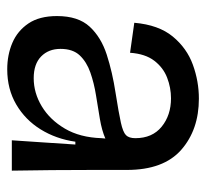

<svg xmlns="http://www.w3.org/2000/svg" viewBox="-40 -530 583 544"><g transform="rotate(90 252.0 -258.5)"><path d="M177 13Q136 13 102 -1.5Q68 -16 47 -47Q26 -78 26 -128Q26 -188 56 -220.5Q86 -253 135.5 -269Q185 -285 244 -294Q301 -303 328 -309Q355 -315 363.5 -323.5Q372 -332 372 -350Q372 -398 339.5 -424.5Q307 -451 259 -451Q229 -451 200.5 -440Q172 -429 152.5 -403.5Q133 -378 130 -335L45 -347Q51 -416 84 -456Q117 -496 164 -513Q211 -530 260 -530Q348 -530 405 -480Q462 -430 462 -326V-228Q462 -171 462.5 -114Q463 -57 464 0H378Q381 -46 384 -89Q387 -132 390 -180H382Q374 -125 347 -81.5Q320 -38 276.5 -12.5Q233 13 177 13ZM202 -62Q244 -62 282 -85Q320 -108 345 -150.5Q370 -193 372 -254L373 -265Q350 -255 317.5 -249.5Q285 -244 250.5 -238.5Q216 -233 186 -222.5Q156 -212 137.5 -192.5Q119 -173 119 -138Q119 -104 140.5 -83Q162 -62 202 -62Z"/></g></svg>

Font: Bricolage Grotesque 48pt
Style: Regular
Weight: 400
Designer: Mathieu Triay
Foundry: Atelier Triay
Version: Version 1.000; ttfautohint (v1.8.4.7-5d5b);gftools[0.9.32]